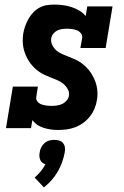

<svg xmlns="http://www.w3.org/2000/svg" viewBox="-20 -558 540 836"><path d="M232 8Q200 8 169.5 -1.5Q139 -11 121 -35L115 0H6L36 -181H145L138 -136Q136 -125 143 -116Q150 -107 160.5 -103.5Q171 -100 182 -98.5Q193 -97 205 -97Q216 -97 227.5 -98.5Q239 -100 250 -105Q261 -110 269.5 -119.5Q278 -129 280 -140Q283 -156 275 -170Q267 -184 255.5 -193.5Q244 -203 229.5 -209Q215 -215 201 -220.5Q187 -226 173 -232.5Q159 -239 147 -248Q135 -257 124.5 -268Q114 -279 106 -291.5Q98 -304 92 -318Q86 -332 82.5 -347.5Q79 -363 79 -379Q79 -395 81 -411Q84 -428 89.5 -444Q95 -460 103.5 -475Q112 -490 124 -503Q136 -516 151.5 -524.5Q167 -533 183.5 -535.5Q200 -538 216 -538Q236 -538 255 -535.5Q274 -533 292 -527Q310 -521 326 -511.5Q342 -502 353 -488L360 -530H470L440 -349H330L338 -394Q339 -405 332 -413.5Q325 -422 315 -426Q305 -430 293.5 -431.5Q282 -433 271 -433Q261 -433 250 -431.5Q239 -430 229 -425Q219 -420 212 -411Q205 -402 203 -391Q201 -375 208 -361Q215 -347 226.5 -337.5Q238 -328 252 -322Q266 -316 280.5 -310.5Q295 -305 309 -298.5Q323 -292 335 -283Q347 -274 357.5 -263.5Q368 -253 376 -240.5Q384 -228 390.5 -214Q397 -200 400.5 -184.5Q404 -169 404.5 -153.5Q405 -138 402 -122Q399 -103 391.5 -85Q384 -67 371.5 -51Q359 -35 342.5 -23Q326 -11 307.5 -4Q289 3 270 5.5Q251 8 232 8ZM171 258 131 215Q145 203 157 188.5Q169 174 178 157Q170 155 164 150Q158 145 155 137.5Q152 130 151.5 122Q151 114 153 105Q154 94 159.5 83.5Q165 73 174 65Q183 57 194 54Q205 51 216 51Q227 51 237.5 54Q248 57 254.5 65Q261 73 262.5 83.5Q264 94 262 105Q258 127 250.5 148Q243 169 231.5 189Q220 209 204.5 226.5Q189 244 171 258Z"/></svg>

Font: Iosevka Curly Slab XBdObl
Style: Regular
Weight: 800
Italic angle: -9°
Monospace: yes
Designer: Belleve Invis
Foundry: Belleve Invis
Version: Version 11.1.0; ttfautohint (v1.8.3)